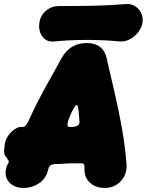

<svg xmlns="http://www.w3.org/2000/svg" viewBox="-46 -905 726 950"><path d="M70 25Q36 25 12.5 8.5Q-11 -8 -17 -35Q-23 -62 -7 -95Q-7 -95 -5 -98Q-3 -101 -3 -101Q-3 -104 -3 -105Q-3 -106 -3 -108Q-3 -110 -4.5 -112Q-6 -114 -8 -116Q-12 -125 -17.5 -130.5Q-23 -136 -25 -147.5Q-27 -159 -23 -186V-188Q-19 -215 -4.5 -235Q10 -255 27.5 -266Q45 -277 57 -277H67Q75 -277 81 -284Q87 -291 94 -304Q117 -355 136 -392.5Q155 -430 173 -463Q191 -496 211.5 -532Q232 -568 258 -616Q300 -692 383 -692Q465 -692 482 -616Q503 -524 522.5 -440Q542 -356 557 -272.5Q572 -189 580 -96Q584 -44 552.5 -9.5Q521 25 471 25Q427 25 398 -2Q369 -29 372 -77Q372 -77 372 -77.5Q372 -78 372 -84Q370 -97 357 -97Q330 -97 316 -97Q302 -97 292.5 -96.5Q283 -96 269 -95Q255 -94 227 -93Q218 -93 208.5 -89.5Q199 -86 195 -75Q194 -71 194 -71.5Q194 -72 192 -64Q182 -22 147.5 1.5Q113 25 70 25ZM296 -277Q305 -277 311.5 -277Q318 -277 327 -279Q340 -282 344.5 -290.5Q349 -299 347 -307Q345 -327 344 -344.5Q343 -362 339 -379Q338 -383 334 -385Q330 -387 325 -379Q312 -358 306 -344.5Q300 -331 292 -310Q288 -297 288 -287Q288 -277 296 -277ZM659 -792Q655 -768 638 -746Q621 -724 597 -711Q573 -698 548 -700Q385 -715 221 -700Q184 -696 163.5 -724.5Q143 -753 149 -792V-793Q154 -829 181.5 -852Q209 -875 245 -875Q329 -875 412 -876.5Q495 -878 578 -885Q603 -887 623 -874Q643 -861 653 -839.5Q663 -818 659 -793Z"/></svg>

Font: Winky Sans Black
Style: Italic
Weight: 900
Italic angle: -8.97852°
Designer: Simon Atzbach
Foundry: typofactur
Version: Version 1.205